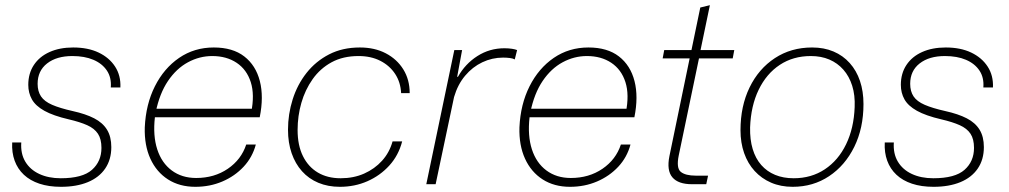

<svg xmlns="http://www.w3.org/2000/svg" viewBox="-20 -710 3888 740"><path d="M215 10Q168 10 132 -2Q96 -14 72 -36.5Q48 -59 36.5 -90.5Q25 -122 27 -161H62Q59 -118 77.5 -87Q96 -56 131.5 -39.5Q167 -23 214 -23Q298 -23 334.5 -55.5Q371 -88 371 -140Q371 -174 357.5 -194.5Q344 -215 316 -227.5Q288 -240 245 -250Q185 -264 151 -283Q117 -302 103 -327Q89 -352 89 -383Q89 -427 110.5 -459.5Q132 -492 171 -509.5Q210 -527 262 -527Q319 -527 360 -507.5Q401 -488 423.5 -453.5Q446 -419 444 -373H407Q410 -411 392 -438Q374 -465 340 -479.5Q306 -494 259 -494Q198 -494 161.5 -465.5Q125 -437 125 -387Q125 -358 138 -338.5Q151 -319 181 -306Q211 -293 260 -282Q310 -271 343 -254Q376 -237 392.5 -210Q409 -183 409 -143Q409 -95 385.5 -60.5Q362 -26 318.5 -8Q275 10 215 10Z M733 10Q672 10 627.5 -18.5Q583 -47 559.5 -98.5Q536 -150 538 -219Q542 -308 577 -377.5Q612 -447 670.5 -487Q729 -527 804 -527Q877 -527 921.5 -492.5Q966 -458 981.5 -397.5Q997 -337 981 -258H577Q569 -187 586 -134.5Q603 -82 642 -53Q681 -24 736 -24Q806 -24 858 -59.5Q910 -95 929 -153H966Q953 -104 919 -67.5Q885 -31 837 -10.5Q789 10 733 10ZM580 -277 567 -291H965L948 -276Q962 -345 946.5 -393.5Q931 -442 892 -468Q853 -494 798 -494Q749 -494 704.5 -470Q660 -446 627.5 -398Q595 -350 580 -277Z M1290 10Q1244 10 1207 -5.5Q1170 -21 1144 -50Q1118 -79 1104 -119.5Q1090 -160 1090 -210Q1090 -270 1108 -327Q1126 -384 1161.5 -429Q1197 -474 1248.5 -500.5Q1300 -527 1367 -527Q1424 -527 1467 -504.5Q1510 -482 1534.5 -442.5Q1559 -403 1559 -351H1526Q1524 -393 1503 -425Q1482 -457 1446 -475.5Q1410 -494 1362 -494Q1302 -494 1258 -470Q1214 -446 1185 -405Q1156 -364 1141.5 -313.5Q1127 -263 1127 -209Q1127 -150 1147.5 -108.5Q1168 -67 1205 -45Q1242 -23 1293 -23Q1343 -23 1383.5 -41Q1424 -59 1452.5 -90.5Q1481 -122 1493 -165H1530Q1516 -111 1480.5 -72Q1445 -33 1396 -11.5Q1347 10 1290 10Z M1623 0 1731 -517H1761L1742 -414H1745Q1773 -464 1820 -494Q1867 -524 1924 -524Q1940 -524 1953 -522Q1966 -520 1973 -517L1964 -481Q1957 -485 1944.5 -486.5Q1932 -488 1919 -488Q1877 -488 1839 -470Q1801 -452 1772.5 -418Q1744 -384 1730 -336L1659 0Z M2177 10Q2116 10 2071.5 -18.5Q2027 -47 2003.5 -98.5Q1980 -150 1982 -219Q1986 -308 2021 -377.5Q2056 -447 2114.5 -487Q2173 -527 2248 -527Q2321 -527 2365.5 -492.5Q2410 -458 2425.5 -397.5Q2441 -337 2425 -258H2021Q2013 -187 2030 -134.5Q2047 -82 2086 -53Q2125 -24 2180 -24Q2250 -24 2302 -59.5Q2354 -95 2373 -153H2410Q2397 -104 2363 -67.5Q2329 -31 2281 -10.5Q2233 10 2177 10ZM2024 -277 2011 -291H2409L2392 -276Q2406 -345 2390.5 -393.5Q2375 -442 2336 -468Q2297 -494 2242 -494Q2193 -494 2148.5 -470Q2104 -446 2071.5 -398Q2039 -350 2024 -277Z M2647 0Q2594 0 2571.5 -26.5Q2549 -53 2560 -108L2638 -485H2534L2540 -517H2645L2679 -681L2716 -690L2680 -517H2810L2804 -485H2674L2596 -111Q2586 -62 2604 -47.5Q2622 -33 2662 -33H2709L2702 0Z M3035 10Q2989 10 2952 -6Q2915 -22 2888.5 -51Q2862 -80 2848 -120Q2834 -160 2834 -208Q2834 -301 2869 -373Q2904 -445 2966.5 -486Q3029 -527 3110 -527Q3156 -527 3192.5 -511.5Q3229 -496 3255 -467Q3281 -438 3294.5 -398Q3308 -358 3308 -309Q3308 -216 3272.5 -144Q3237 -72 3175.5 -31Q3114 10 3035 10ZM3039 -23Q3107 -23 3159 -57.5Q3211 -92 3241 -154Q3271 -216 3274 -297Q3276 -343 3264.5 -379.5Q3253 -416 3230.5 -441.5Q3208 -467 3176.5 -480.5Q3145 -494 3105 -494Q3037 -494 2985.5 -460Q2934 -426 2904 -364Q2874 -302 2871 -219Q2870 -172 2881 -135.5Q2892 -99 2914 -74Q2936 -49 2967.5 -36Q2999 -23 3039 -23Z M3578 10Q3531 10 3495 -2Q3459 -14 3435 -36.5Q3411 -59 3399.5 -90.5Q3388 -122 3390 -161H3425Q3422 -118 3440.5 -87Q3459 -56 3494.5 -39.5Q3530 -23 3577 -23Q3661 -23 3697.5 -55.5Q3734 -88 3734 -140Q3734 -174 3720.5 -194.5Q3707 -215 3679 -227.5Q3651 -240 3608 -250Q3548 -264 3514 -283Q3480 -302 3466 -327Q3452 -352 3452 -383Q3452 -427 3473.5 -459.5Q3495 -492 3534 -509.5Q3573 -527 3625 -527Q3682 -527 3723 -507.5Q3764 -488 3786.5 -453.5Q3809 -419 3807 -373H3770Q3773 -411 3755 -438Q3737 -465 3703 -479.5Q3669 -494 3622 -494Q3561 -494 3524.5 -465.5Q3488 -437 3488 -387Q3488 -358 3501 -338.5Q3514 -319 3544 -306Q3574 -293 3623 -282Q3673 -271 3706 -254Q3739 -237 3755.5 -210Q3772 -183 3772 -143Q3772 -95 3748.5 -60.5Q3725 -26 3681.5 -8Q3638 10 3578 10Z"/></svg>

Font: Mona Sans
Style: Italic
Weight: 200
Italic angle: -11.6951°
Designer: Deni Anggara
Foundry: GitHub
Version: Version 2.000